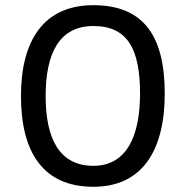

<svg xmlns="http://www.w3.org/2000/svg" viewBox="-20 -696 705 729"><path d="M334.5 13.2C521.5 13.2 605.5 -126.5 605.5 -340.8C605.5 -554.7 528.8 -676.3 334.5 -676.3C148.4 -676.3 59.6 -545.4 59.6 -331.5C59.6 -118.2 143.6 13.2 334.5 13.2ZM334.5 -66.4C205.1 -66.4 153.3 -169.9 153.3 -331.5C153.3 -493.2 205.1 -597.2 334.5 -597.2C464.4 -597.2 511.7 -509.8 511.7 -340.8C511.7 -185.1 464.4 -66.4 334.5 -66.4Z"/></svg>

Font: Basic
Style: Regular
Weight: 400
Designer: Magnus Gaarde
Foundry: Magnus Gaarde
Version: Version 1.001